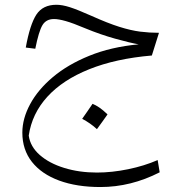

<svg xmlns="http://www.w3.org/2000/svg" viewBox="-20 -420 761 789"><path d="M85.9 -224.6Q103 -319.3 129.4 -359.9Q155.8 -400.4 211.9 -400.4Q235.8 -400.4 267.1 -390.4Q298.3 -380.4 355.5 -355Q422.9 -324.7 470.2 -309.8Q517.6 -294.9 555.9 -290Q594.2 -285.2 633.3 -285.2L604 -191.9Q455.6 -179.2 346.7 -135.5Q237.8 -91.8 174.6 -22.5Q111.3 46.9 98.1 137.2Q104.5 182.6 143.3 216.8Q182.1 251 243.7 270Q305.2 289.1 378.4 289.1Q439.9 289.1 506.6 275.4Q573.2 261.7 627.9 237.8L636.2 288.1Q518.1 348.6 392.6 348.6Q295.4 348.6 223.1 322Q150.9 295.4 111.3 245.4Q71.8 195.3 71.8 125Q71.8 67.4 103.8 8.1Q135.7 -51.3 197 -103Q258.3 -154.8 347.2 -190.9Q436 -227.1 549.8 -237.8Q513.7 -244.1 452.6 -261.2Q391.6 -278.3 331.5 -303.2Q279.3 -325.2 249.8 -333.5Q220.2 -341.8 202.1 -341.8Q169.4 -341.8 154.3 -316.4Q139.2 -291 125 -219.7ZM360.3 6.6Q373.5 11.9 388.7 22.2Q403.8 32.6 421.8 50.1Q411.3 65.1 400.5 80.2Q389.8 95.4 378.3 110.8Q364.7 98 349.1 87.3Q333.5 76.5 317.7 68.2Q328.7 52.8 339 37.8Q349.3 22.9 360.3 6.6Z"/></svg>

Font: Pinar-DS2-FD Light
Style: Regular
Weight: 300
Designer: Amin Abedi
Version: Version 2.000